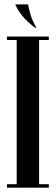

<svg xmlns="http://www.w3.org/2000/svg" viewBox="-20 -868 258 888"><path d="M57.2 -699H160.8V0H57.2ZM12.2 -683V-699H57.2V-683ZM160.8 -683V-699H205.8V-683ZM160.8 0V-16H205.8V0ZM12.2 0V-16H57.2V0ZM143.5 -739Q115.2 -759 90.5 -786.2Q65.8 -813.5 50.5 -847.8H109.8Q114.8 -820.5 122.5 -795.9Q130.2 -771.2 148.5 -739Z"/></svg>

Font: Emberly Black
Style: Regular
Weight: 900
Designer: Rajesh Rajput
Foundry: Rajesh Rajput
Version: Version 1.000